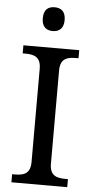

<svg xmlns="http://www.w3.org/2000/svg" viewBox="-61 -961 490 997"><g transform="rotate(5 183.5 -462.5)"><path d="M183 -801C214 -801 240 -817 240 -863C240 -910 214 -925 183 -925C151 -925 126 -910 126 -863C126 -817 151 -801 183 -801ZM38 0H329V-42H316C271 -42 234 -51 234 -114V-600C234 -663 271 -672 316 -672H329V-714H38V-672H51C96 -672 133 -663 133 -600V-114C133 -51 96 -42 51 -42H38Z"/></g></svg>

Font: Noto Serif Devanagari
Style: Regular
Weight: 400
Designer: Universal Thirst, Indian Type Foundry and the Monotype Design Team
Foundry: Monotype Imaging Inc.
Version: Version 2.004